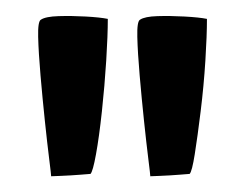

<svg xmlns="http://www.w3.org/2000/svg" viewBox="-20 -807 312 244"><path d="M45 -583Q45 -585 42.5 -605Q40 -625 37 -653.5Q34 -682 31.5 -711Q29 -740 28.5 -760Q28 -780 32 -782Q38 -786 54.5 -786.5Q71 -787 89 -786Q107 -785 117 -783Q117 -762 115 -730Q113 -698 109.5 -665.5Q106 -633 102 -611Q98 -589 95 -586Q95 -586 82.5 -585Q70 -584 57.5 -583.5Q45 -583 45 -583ZM171 -583Q171 -585 168.5 -605Q166 -625 163 -653.5Q160 -682 157.5 -711Q155 -740 154.5 -760Q154 -780 158 -782Q164 -786 180 -786.5Q196 -787 214.5 -786Q233 -785 243 -783Q243 -762 241 -730Q239 -698 235 -665.5Q231 -633 227.5 -611Q224 -589 221 -586Q221 -586 208.5 -585Q196 -584 183.5 -583.5Q171 -583 171 -583Z"/></svg>

Font: Yanone Kaffeesatz ExtraLight Medium
Style: Regular
Weight: 500
Version: Version 2.003